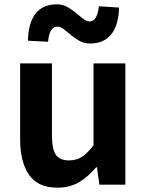

<svg xmlns="http://www.w3.org/2000/svg" viewBox="-20 -853 677 887"><path d="M245 14Q155 14 114 -45.5Q73 -105 73 -210V-560H220V-229Q220 -163 238.5 -137.5Q257 -112 298 -112Q333 -112 358 -128Q383 -144 412 -182V-560H559V0H439L428 -80H424Q388 -37 345.5 -11.5Q303 14 245 14ZM396 -652Q369 -652 347.5 -664Q326 -676 308 -691Q290 -706 275 -718Q260 -730 245 -730Q208 -730 202 -660L109 -665Q111 -748 144.5 -790.5Q178 -833 243 -833Q270 -833 291.5 -820.5Q313 -808 330.5 -793.5Q348 -779 363.5 -766.5Q379 -754 394 -754Q429 -754 437 -824L530 -818Q528 -737 494 -694.5Q460 -652 396 -652Z"/></svg>

Font: SpoqaHanSans-Bold
Style: Regular
Weight: 700
Designer: [Spoqa Han Sans] Dong-huui Kim \uAE40 \uB3D9 \uD718   [Noto Sans] Ryoko NISHIZUKA \u897F \u585A \u6DBC \u5B50  (kana & i
Foundry: Spoqa (http://www.spoqa-han-sans.com)
Version: Version 2.000